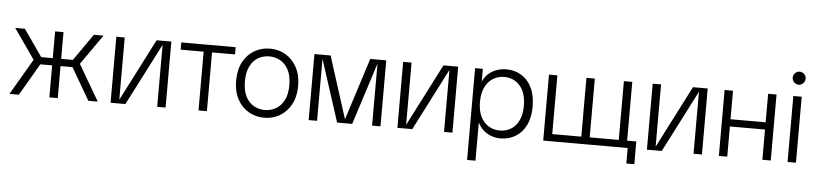

<svg xmlns="http://www.w3.org/2000/svg" viewBox="-49 -992 6288 1481"><g transform="rotate(5 3095.0 -251.0)"><path d="M645 0 482 -280 643 -511H718L533 -247V-316L718 0ZM34 0 219 -316V-247L34 -511H109L270 -280L107 0ZM343 0V-511H408V0ZM230 -248V-304H519V-248Z M817 0V-511H882V-31H883L1129 -511H1243V0H1178V-480L932 0Z M1498 0V-483H1563V0ZM1320 -455V-511H1741V-455Z M2007 12Q1940 12 1885.5 -20Q1831 -52 1799 -111.5Q1767 -171 1767 -255Q1767 -339 1799 -399Q1831 -459 1885.5 -491Q1940 -523 2007 -523Q2074 -523 2128 -491Q2182 -459 2214.5 -399Q2247 -339 2247 -255Q2247 -171 2214.5 -111.5Q2182 -52 2128 -20Q2074 12 2007 12ZM2007 -48Q2053 -48 2092 -70Q2131 -92 2155 -138Q2179 -184 2179 -255Q2179 -327 2155 -373Q2131 -419 2092 -441Q2053 -463 2007 -463Q1960 -463 1921 -441Q1882 -419 1858.5 -373Q1835 -327 1835 -255Q1835 -184 1858.5 -138Q1882 -92 1921 -70Q1960 -48 2007 -48Z M2351 0V-511H2476L2629 -32H2630L2783 -511H2907V0H2842V-477H2841L2688 0H2571L2417 -477H2416V0Z M3038 0V-511H3103V-31H3104L3350 -511H3464V0H3399V-480L3153 0Z M3595 200V-511H3655V-414H3656Q3674 -453 3703 -477Q3732 -501 3767 -512Q3802 -523 3836 -523Q3901 -523 3952.5 -492Q4004 -461 4033.5 -401Q4063 -341 4063 -255Q4063 -169 4033.5 -109.5Q4004 -50 3952.5 -19Q3901 12 3836 12Q3804 12 3771 1.5Q3738 -9 3709 -32.5Q3680 -56 3661 -94H3660V200ZM3826 -48Q3873 -48 3911 -70.5Q3949 -93 3972 -139Q3995 -185 3995 -255Q3995 -325 3972 -371Q3949 -417 3911 -440Q3873 -463 3826 -463Q3779 -463 3740.5 -440Q3702 -417 3678.5 -371Q3655 -325 3655 -255Q3655 -186 3678.5 -139.5Q3702 -93 3741 -70.5Q3780 -48 3826 -48Z M4747 0V-511H4812V0ZM4217 0V-56H4471V0ZM4167 0V-511H4232V0ZM4509 0V-56H4763V0ZM4457 0V-511H4522V0ZM4821 120V0H4794V-56H4883V120Z M4970 0V-511H5035V-31H5036L5282 -511H5396V0H5331V-480L5085 0Z M5864 0V-511H5929V0ZM5527 0V-511H5592V0ZM5565 -234V-290H5889V-234Z M6059 0V-511H6124V0ZM6092 -601Q6072 -601 6057 -616Q6042 -631 6042 -652Q6042 -673 6057 -687.5Q6072 -702 6092 -702Q6112 -702 6127 -687.5Q6142 -673 6142 -652Q6142 -631 6127 -616Q6112 -601 6092 -601Z"/></g></svg>

Font: TikTok Sans 24pt Light
Style: Regular
Weight: 300
Version: Version 4.000